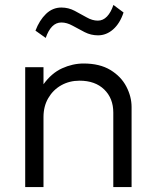

<svg xmlns="http://www.w3.org/2000/svg" viewBox="-20 -757 630 777"><path d="M82 0V-485H156V-416Q188.5 -461 231.2 -480.5Q274 -500 318.5 -500Q383.5 -500 426.8 -473.8Q470 -447.5 491.2 -406.8Q512.5 -366 512.5 -324V0H438.5V-301.5Q438.5 -359 401.8 -394.8Q365 -430.5 302 -430.5Q261 -430.5 228 -412Q195 -393.5 175.5 -360.2Q156 -327 156 -283V0ZM165 -603.5 123.5 -633Q139.5 -675 166.2 -700.8Q193 -726.5 228.5 -726.5Q257 -726.5 282.2 -713.2Q307.5 -700 330.5 -686.8Q353.5 -673.5 376 -673.5Q397 -673.5 413 -690.2Q429 -707 439 -737L480 -706.5Q465.5 -662.5 438 -638.2Q410.5 -614 376.5 -614Q348 -614 322.5 -627Q297 -640 273.8 -653Q250.5 -666 228.5 -666Q207 -666 191.2 -650Q175.5 -634 165 -603.5Z"/></svg>

Font: Geologica Cursive ExtraLight
Style: Regular
Weight: 250
Designer: Sindre Bremnes, Frode Helland
Foundry: Monokrom Skriftforlag AS
Version: Version 1.010;gftools[0.9.28]